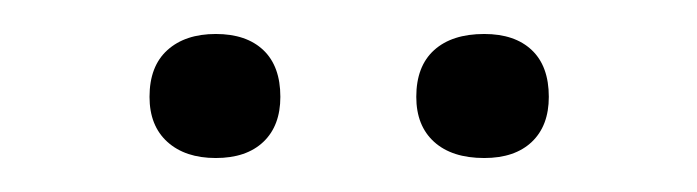

<svg xmlns="http://www.w3.org/2000/svg" viewBox="-20 -574 410 113"><path d="M68 -517Q68 -535 78.5 -544.5Q89 -554 107 -554Q125 -554 135 -544.5Q145 -535 145 -517Q145 -500 135 -490.5Q125 -481 107 -481Q89 -481 78.5 -490.5Q68 -500 68 -517ZM225 -517Q225 -535 235.5 -544.5Q246 -554 265 -554Q283 -554 293 -544.5Q303 -535 303 -517Q303 -500 293 -490.5Q283 -481 265 -481Q246 -481 235.5 -490.5Q225 -500 225 -517Z"/></svg>

Font: Athiti
Style: Regular
Weight: 400
Designer: CadsonDemak Team
Foundry: CadsonDemak
Version: Version 1.033